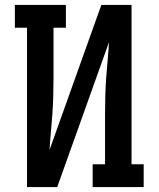

<svg xmlns="http://www.w3.org/2000/svg" viewBox="-20 -755 640 775"><path d="M89 0V-643H40V-735H246V-643H196V-441Q196 -405 195 -368.5Q194 -332 191.5 -295.5Q189 -259 185.5 -222.5Q182 -186 180 -150L389 -735H511V-92H560V0H354V-92H404V-294Q404 -330 405 -366.5Q406 -403 408.5 -439.5Q411 -476 414.5 -512.5Q418 -549 420 -585L211 0Z"/></svg>

Font: Iosevka Etoile Semibold
Style: Regular
Weight: 600
Designer: Belleve Invis
Foundry: Belleve Invis
Version: Version 22.1.2; ttfautohint (v1.8.4)